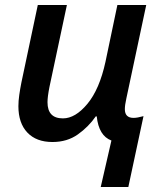

<svg xmlns="http://www.w3.org/2000/svg" viewBox="-20 -561 648 772"><path d="M385 191H496L557 -94Q532 -87 517 -87Q482 -87 482 -122Q482 -138 488 -165L568 -541H452L404 -312Q380 -202 331.5 -143.5Q283 -85 233 -85Q171 -85 171 -150Q171 -172 179 -212L249 -541H132L66 -229Q61 -204 57.5 -179.5Q54 -155 54 -134Q54 -66 90 -28Q126 10 191 10Q250 10 293 -20.5Q336 -51 365 -93H369Q377 -15 428 4Z"/></svg>

Font: Noto Sans UI Medium
Style: Italic
Weight: 500
Italic angle: -12°
Designer: Monotype Design Team
Foundry: Monotype Imaging Inc.
Version: Version 1.901